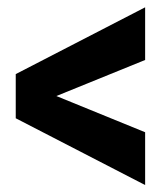

<svg xmlns="http://www.w3.org/2000/svg" viewBox="-20 -510 463 533"><path d="M382.9 3.7V-142.9L136.5 -243.4L382.9 -343.5V-489.7L23.7 -304.3V-181.7Z"/></svg>

Font: Anybody Thin
Style: Regular
Weight: 100
Designer: Tyler Finck
Foundry: Etcetera Type Company
Version: Version 1.114;gftools[0.9.25]